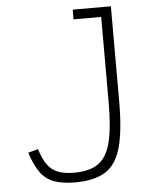

<svg xmlns="http://www.w3.org/2000/svg" viewBox="-56 -846 712 907"><g transform="rotate(-5 300.0 -393.0)"><path d="M264 14Q204 14 164.5 -0.5Q125 -15 99.5 -50Q74 -85 55 -145L102 -158Q117 -110 137 -82.5Q157 -55 187.5 -43.5Q218 -32 264 -32Q336 -32 377.5 -61Q419 -90 436.5 -159Q454 -228 454 -348V-754H323V-800H504V-348Q504 -210 482 -131Q460 -52 407.5 -19Q355 14 264 14Z"/></g></svg>

Font: Victor Mono Thin Thin
Style: Regular
Weight: 250
Monospace: yes
Version: Version 1.561;gftools[0.9.30]